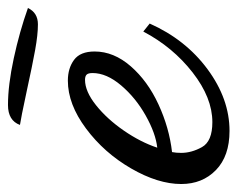

<svg xmlns="http://www.w3.org/2000/svg" viewBox="-94 -474 595 481"><g transform="rotate(-90 203.5 -233.5)"><path d="M-17 -77Q-17 -135 22 -202.5Q61 -270 122 -315.5Q183 -361 242 -361Q273 -361 294 -345.5Q315 -330 315 -294Q315 -246 278 -203.5Q241 -161 182.5 -134Q124 -107 63 -100Q61 -90 61 -77Q61 -51 75.5 -25Q90 1 138 1Q199 1 262.5 -48.5Q326 -98 365 -172L385 -156Q345 -66 270.5 -11Q196 44 116 44Q53 44 18 10Q-17 -24 -17 -77ZM261 -299Q261 -310 257 -314Q253 -318 244 -318Q215 -318 180.5 -290.5Q146 -263 117 -221Q88 -179 74 -137Q110 -141 154.5 -166Q199 -191 230 -227.5Q261 -264 261 -299ZM216 -464Q146 -479 131 -481Q142 -511 181 -511Q231 -511 298 -496.5Q365 -482 424 -461Q412 -436 383 -436Q357 -436 318.5 -443Q280 -450 216 -464Z"/></g></svg>

Font: Dancing Script
Style: Bold
Weight: 700
Designer: Pablo Impallari
Foundry: Pablo Impallari
Version: Version 2.000